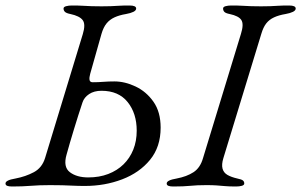

<svg xmlns="http://www.w3.org/2000/svg" viewBox="-40 -673 1095 698"><path d="M4 5Q-8 5 -14 2.5Q-20 0 -20 -6Q-20 -18 16 -24Q53 -31 83 -47Q113 -63 124 -99L261 -549Q272 -585 260.5 -600Q249 -615 216 -622Q201 -625 196 -630Q191 -635 191 -642Q191 -648 200.5 -650.5Q210 -653 221 -653Q246 -653 262 -652Q278 -651 293 -650.5Q308 -650 329 -650Q349 -650 362.5 -650.5Q376 -651 391 -652Q406 -653 431 -653Q455 -653 455 -642Q455 -635 445 -630Q435 -625 418 -622Q394 -618 376.5 -610Q359 -602 347.5 -588Q336 -574 329 -550L288 -405Q284 -391 285.5 -382.5Q287 -374 297 -374Q317 -374 335.5 -375.5Q354 -377 376 -377Q414 -377 453 -358.5Q492 -340 518 -303Q544 -266 544 -209Q544 -139 505.5 -92Q467 -45 404 -21Q341 3 269 3Q244 3 225 2Q206 1 186.5 0.5Q167 0 142 0Q102 0 72 2.5Q42 5 4 5ZM281 -28Q321 -28 353.5 -40.5Q386 -53 409 -75.5Q432 -98 444.5 -129Q457 -160 457 -198Q457 -261 424 -302Q391 -343 329 -343Q302 -343 284 -331Q266 -319 260 -301Q245 -256 229 -203.5Q213 -151 202 -111Q189 -66 214 -47Q239 -28 281 -28ZM590 5Q578 5 572 2.5Q566 0 566 -6Q566 -18 602 -24Q639 -31 663.5 -47Q688 -63 698 -98L836 -550Q847 -585 837.5 -600Q828 -615 795 -622Q780 -625 775.5 -630Q771 -635 771 -642Q771 -648 780 -650.5Q789 -653 801 -653Q826 -653 842 -652Q858 -651 873 -650.5Q888 -650 909 -650Q929 -650 942.5 -650.5Q956 -651 971 -652Q986 -653 1011 -653Q1035 -653 1035 -642Q1035 -635 1025 -630Q1015 -625 998 -622Q974 -618 956.5 -610Q939 -602 928 -588Q917 -574 910 -550L772 -98Q765 -75 769 -60Q773 -45 787 -37Q801 -29 823 -24Q838 -21 843 -17Q848 -13 848 -6Q848 0 839 2.5Q830 5 818 5Q793 5 777 3.5Q761 2 746.5 1Q732 0 710 0Q676 0 652 2.5Q628 5 590 5Z"/></svg>

Font: EB Garamond
Style: Italic
Weight: 400
Italic angle: -17.2°
Designer: Georg Duffner and Octavio Pardo
Foundry: Georg Duffner
Version: Version 1.001